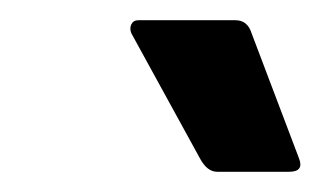

<svg xmlns="http://www.w3.org/2000/svg" viewBox="-20 -726 317 190"><path d="M195 -556Q185 -556 178 -569L110 -693Q108 -698 110 -702Q112 -706 117 -706H213Q225 -706 229 -693L276 -569Q281 -556 266 -556Z"/></svg>

Font: Sofia Sans Semi Condensed ExtraBold
Style: Italic
Weight: 800
Italic angle: -9°
Version: Version 4.100